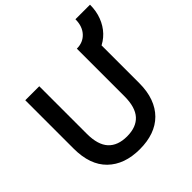

<svg xmlns="http://www.w3.org/2000/svg" viewBox="-213 -972 1145 1145"><g transform="rotate(-45 359.5 -400.0)"><path d="M320 10Q191 10 117 -62Q43 -134 43 -272V-680H161V-279Q161 -186 201.5 -142Q242 -98 320 -98Q398 -98 438 -142Q478 -186 478 -279V-680H596V-272Q596 -203 577 -150.5Q558 -98 522 -62Q486 -26 435 -8Q384 10 320 10ZM478 -680Q531 -680 563.5 -715.5Q596 -751 596 -810H719Q719 -756 701.5 -710.5Q684 -665 652.5 -632Q621 -599 576.5 -580.5Q532 -562 478 -562Z"/></g></svg>

Font: CyStack Display SemiBold
Style: Regular
Weight: 600
Designer: Weizhong Zhang
Foundry: 本地遙控
Version: Version 1.000;Glyphs 3.1.2 (3151)